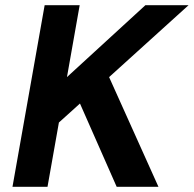

<svg xmlns="http://www.w3.org/2000/svg" viewBox="-20 -720 747 740"><path d="M28.1 0 152.1 -700H287.1L238.1 -422.9L540.4 -700H706.8L400.5 -422.8L590.7 0H429.7L288.2 -321L207 -247.8L163.1 0Z"/></svg>

Font: DM Sans 9pt
Style: Italic
Weight: 400
Italic angle: -10°
Designer: Colophon Foundry, Jonny Pinhorn
Foundry: Colophon Foundry
Version: Version 4.004